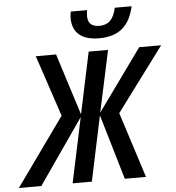

<svg xmlns="http://www.w3.org/2000/svg" viewBox="-120 -999 970 1056"><g transform="rotate(-5 365.0 -471.0)"><path d="M453 -782C566 -782 623 -838 646 -942H553C539 -876 509 -850 460 -850C417 -850 397 -871 397 -909C397 -920 398 -930 400 -942H310C308 -932 306 -917 306 -906C306 -835 346 -782 453 -782ZM-59 0H65L314 -359L238 0H344L420 -359L526 0H643L527 -362L789 -714H668L423 -374L496 -714H389L317 -374L209 -714H97L210 -376Z"/></g></svg>

Font: Noto Sans Display SemiCondensed Medium
Style: Italic
Weight: 500
Width: 4
Italic angle: -12°
Designer: Monotype Design Team
Foundry: Monotype Imaging Inc.
Version: Version 1.900